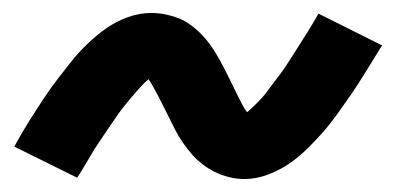

<svg xmlns="http://www.w3.org/2000/svg" viewBox="-20 -471 616 296"><path d="M357 -195Q375 -195 393.5 -202Q412 -209 427 -219.5Q442 -230 456 -244Q470 -258 479.5 -269Q489 -280 499.5 -294.5Q510 -309 521 -325Q532 -341 544 -360.5Q556 -380 569 -401L471 -450Q463 -436 455 -423Q447 -410 439.5 -398.5Q432 -387 425.5 -376.5Q419 -366 412.5 -357.5Q406 -349 400 -341Q394 -333 390 -327.5Q386 -322 376.5 -312.5Q367 -303 361 -298Q357 -303 352 -312.5Q347 -322 343 -330.5Q339 -339 335 -347Q331 -355 327 -363Q323 -371 318.5 -379Q314 -387 308.5 -395.5Q303 -404 297 -411Q291 -418 284.5 -424Q278 -430 269.5 -435.5Q261 -441 252.5 -444Q244 -447 234 -449Q224 -451 213 -451Q195 -451 177 -444.5Q159 -438 144 -427.5Q129 -417 114.5 -403Q100 -389 91 -377.5Q82 -366 71 -352Q60 -338 49 -321.5Q38 -305 26 -286Q14 -267 2 -245L99 -197Q108 -211 115.5 -224Q123 -237 130.5 -248.5Q138 -260 145 -270Q152 -280 158 -289Q164 -298 170 -305.5Q176 -313 180.5 -318.5Q185 -324 194 -334Q203 -344 209 -349Q213 -343 218.5 -333Q224 -323 230 -311Q236 -299 240.5 -290Q245 -281 250 -271Q255 -261 262 -251Q269 -241 276 -233Q283 -225 292 -218Q301 -211 311 -206Q321 -201 333 -198Q345 -195 357 -195Z"/></svg>

Font: Iosevka Sparkle Semibold
Style: Italic
Weight: 600
Italic angle: -9°
Designer: Belleve Invis
Foundry: Belleve Invis
Version: Version 4.5.0; ttfautohint (v1.8.3)